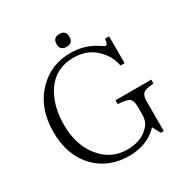

<svg xmlns="http://www.w3.org/2000/svg" viewBox="-198 -1042 1179 1220"><g transform="rotate(-30 391.0 -432.0)"><path d="M765.1 -308.1Q716.8 -303.7 700.2 -295.9Q670.9 -283.7 670.9 -230V-13.2H648.9L618.2 -70.8Q536.1 14.2 404.8 14.2Q256.8 14.2 162.1 -80.6Q60.1 -184.6 60.1 -357.9Q60.1 -536.1 168.9 -645Q264.2 -739.7 401.9 -739.7Q511.7 -739.7 595.2 -681.2Q615.2 -667 623 -667Q638.2 -667 640.1 -708H670.9V-511.2H641.1Q627.4 -579.6 583 -627.9Q516.1 -704.1 407.2 -704.1Q261.7 -704.1 190.9 -578.1Q141.1 -487.3 141.1 -363.8Q141.1 -215.8 217.3 -122.1Q293.9 -26.9 412.1 -26.9Q522.9 -26.9 580.1 -95.7Q605 -125.5 605 -170.9V-230Q605 -280.8 580.1 -293.9Q562.5 -303.2 502.9 -308.1V-335.9H765.1ZM404.3 -879.4Q451.2 -879.4 451.2 -832Q451.2 -785.2 404.3 -785.2Q356.9 -785.2 356.9 -832Q356.9 -879.4 404.3 -879.4Z"/></g></svg>

Font: I.MingCP
Style: Regular
Weight: 400
Designer: I.Font Project
Version: Version 8.000; Sep 06, 2022